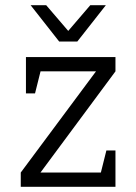

<svg xmlns="http://www.w3.org/2000/svg" viewBox="-20 -720 525 740"><path d="M425 -500V-445L136 -55H425V0H60V-55L350 -445H80V-500ZM425 -140V0H355L390 -140ZM80 -360V-500H150L115 -360ZM208 -560 328 -700H388L278 -560ZM278 -560H208L98 -700H158Z"/></svg>

Font: Epunda Slab Light
Style: Regular
Weight: 300
Designer: Simon Atzbach
Foundry: typofactur
Version: Version 1.102